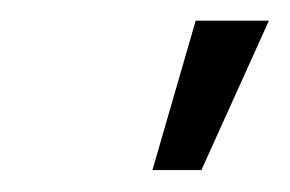

<svg xmlns="http://www.w3.org/2000/svg" viewBox="-20 -773 275 182"><path d="M124.5 -611.8 165.5 -753.4H234.9L170.9 -611.8Z"/></svg>

Font: Inter 18pt Light
Style: Italic
Weight: 300
Italic angle: -9.3988°
Designer: Rasmus Andersson
Foundry: rsms
Version: Version 4.001;git-66647c0bb